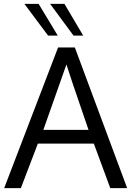

<svg xmlns="http://www.w3.org/2000/svg" viewBox="-20 -968 676 988"><path d="M1.5 0ZM203.1 -299.8H435.5Q332.5 -599.1 321.8 -636.2ZM1.5 0 278.8 -723.6H365.2L634.3 0H547.4L462.9 -229H174.8L87.4 0ZM358.4 -784.7 237.8 -948.2H311.5L408.2 -784.7ZM227.5 -784.7 105.5 -948.2H178.7L277.3 -784.7Z"/></svg>

Font: Oxygen
Style: Normal
Weight: 400
Designer: Vernon Adams
Foundry: Vernon Adams
Version: Version Release 0.2.2 webfont; ttfautohint (v0.8.52-bc40) -l